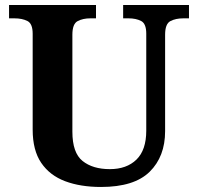

<svg xmlns="http://www.w3.org/2000/svg" viewBox="-20 -734 787 764"><path d="M382 10Q300 10 239 -13Q178 -36 144 -86Q110 -136 110 -218V-600Q110 -640 89 -650.5Q68 -661 38 -661H16V-714H362V-661H339Q310 -661 289 -650Q268 -639 268 -596V-210Q268 -126 308.5 -93.5Q349 -61 417 -61Q484 -61 523 -99Q562 -137 562 -214V-600Q562 -640 541.5 -650.5Q521 -661 492 -661H470V-714H732V-661H709Q679 -661 658 -650Q637 -639 637 -596V-212Q637 -111 575.5 -50.5Q514 10 382 10Z"/></svg>

Font: Noto Serif
Style: Bold
Weight: 700
Designer: Monotype Design Team
Foundry: Monotype Imaging Inc.
Version: Version 2.014